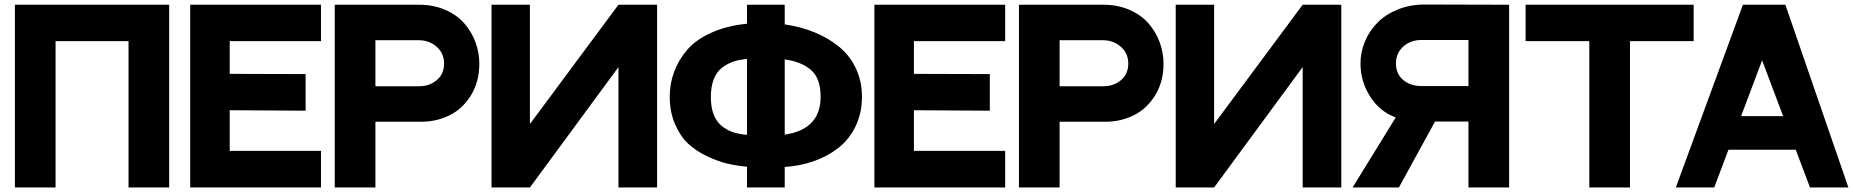

<svg xmlns="http://www.w3.org/2000/svg" viewBox="-20 -830 8203 850"><path d="M46 -809H729V0H549V-648H226V0H46Z M822 -809H1401V-648H997V-503L1333 -502V-340L997 -342V-162H1401V0H822Z M1836 -809Q1899 -809 1951 -786.5Q2003 -764 2035.5 -726.5Q2068 -689 2085 -643Q2102 -597 2102 -548Q2102 -468 2065 -408Q2028 -348 1970 -319.5Q1912 -291 1844 -291H1642V0H1462V-809H1582ZM1833 -448Q1882 -448 1914 -475.5Q1946 -503 1946 -548.5Q1946 -594 1913 -623Q1880 -652 1833 -652H1642V-448Z M2156 -809H2326V-281L2718 -809H2889V0H2718V-533L2326 0H2156Z M3454 -722Q3524 -712 3584.5 -687.5Q3645 -663 3693 -624.5Q3741 -586 3768.5 -528.5Q3796 -471 3796 -401Q3796 -330 3768 -271.5Q3740 -213 3692 -175.5Q3644 -138 3583 -116.5Q3522 -95 3454 -91V0H3287V-92Q3242 -96 3201 -105.5Q3160 -115 3111 -138Q3062 -161 3027 -193.5Q2992 -226 2968.5 -280Q2945 -334 2945 -402Q2945 -459 2964 -511Q2983 -563 3021.5 -608.5Q3060 -654 3128.5 -685Q3197 -716 3287 -725V-809H3454ZM3287 -233V-569Q3251 -566 3224.5 -556.5Q3198 -547 3175 -529Q3152 -511 3139.5 -478.5Q3127 -446 3127 -400.5Q3127 -355 3139.5 -323Q3152 -291 3175 -272.5Q3198 -254 3224.5 -245Q3251 -236 3287 -233ZM3454 -234Q3613 -257 3613 -402Q3613 -483 3570.5 -520Q3528 -557 3454 -567Z M3851 -809H4430V-648H4026V-503L4362 -502V-340L4026 -342V-162H4430V0H3851Z M4865 -809Q4928 -809 4980 -786.5Q5032 -764 5064.5 -726.5Q5097 -689 5114 -643Q5131 -597 5131 -548Q5131 -468 5094 -408Q5057 -348 4999 -319.5Q4941 -291 4873 -291H4671V0H4491V-809H4611ZM4862 -448Q4911 -448 4943 -475.5Q4975 -503 4975 -548.5Q4975 -594 4942 -623Q4909 -652 4862 -652H4671V-448Z M5185 -809H5355V-281L5747 -809H5918V0H5747V-533L5355 0H5185Z M5968 0 6159 -310Q6088 -336 6045.5 -403Q6003 -470 6003 -549Q6003 -599 6022.5 -646Q6042 -693 6078 -729.5Q6114 -766 6168 -788Q6222 -810 6287 -810L6661 -809V0H6481V-292H6333L6173 0ZM6273 -449H6481V-653H6273Q6225 -653 6192.5 -624Q6160 -595 6160 -549Q6160 -503 6192 -476Q6224 -449 6273 -449Z M6734 -809H7478V-648H7196V0H7016V-648H6734Z M7993 0 7930 -167H7632L7569 0H7399L7696 -809H7884L8163 0ZM7688 -316H7874L7781 -563Z"/></svg>

Font: Neutral Face
Style: Bold
Weight: 700
Designer: Vadym Aksieiev
Version: Version 1.039;Fontself Maker 3.5.7